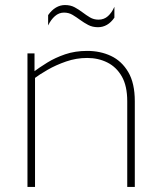

<svg xmlns="http://www.w3.org/2000/svg" viewBox="-20 -742 639 762"><path d="M89 -530H117V-458L119 -444V0H89ZM326 -512Q283 -512 242.5 -498Q202 -484 169 -465Q136 -446 115 -430L112 -456Q136 -474 167.5 -493.5Q199 -513 238.5 -526.5Q278 -540 326 -540Q378 -540 420.5 -520Q463 -500 489 -456Q515 -412 515 -340V0H485V-340Q485 -401 463.5 -438.5Q442 -476 406 -494Q370 -512 326 -512ZM369 -634Q347 -634 330 -643Q313 -652 298 -663Q283 -674 268 -683Q253 -692 234 -692Q214 -692 198 -678Q182 -664 171 -641V-682Q185 -702 202 -712Q219 -722 238 -722Q260 -722 276.5 -713Q293 -704 307.5 -693Q322 -682 337 -673Q352 -664 371 -664Q393 -664 408.5 -678Q424 -692 434 -715V-672Q421 -653 404.5 -643.5Q388 -634 369 -634Z"/></svg>

Font: Roundo Variable
Style: Regular
Weight: 200
Designer: Shiva Nallaperumal
Foundry: Indian Type Foundry
Version: Version 2.000